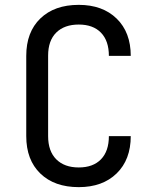

<svg xmlns="http://www.w3.org/2000/svg" viewBox="-20 -760 640 790"><path d="M304 10Q204 10 146 -46Q88 -102 88 -200V-530Q88 -628 146 -684Q204 -740 304 -740Q402 -740 460 -683.5Q518 -627 518 -530H428Q428 -592 395.5 -625.5Q363 -659 304 -659Q245 -659 211.5 -626Q178 -593 178 -531V-200Q178 -138 211.5 -104.5Q245 -71 304 -71Q363 -71 395.5 -104.5Q428 -138 428 -200H518Q518 -103 460 -46.5Q402 10 304 10Z"/></svg>

Font: Tiny
Style: Regular
Weight: 400
Designer: Philipp Nurullin, Konstantin Bulenkov
Foundry: JetBrains
Version: Version 2.251; ttfautohint (v1.8.4.7-5d5b)